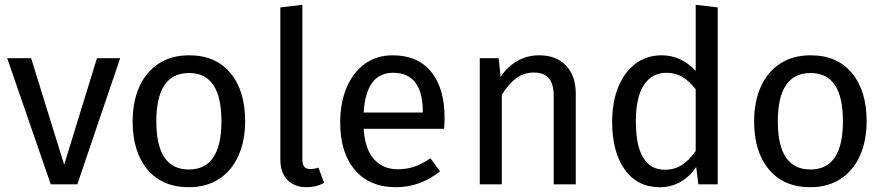

<svg xmlns="http://www.w3.org/2000/svg" viewBox="-20 -770 3697 802"><path d="M303 0H192L10 -527H110L248 -82L385 -527H482Z M1004 -264Q1004 -182 976 -119.5Q948 -57 895 -22.5Q842 12 769 12Q658 12 596 -62Q534 -136 534 -263Q534 -345 562 -407.5Q590 -470 643 -504.5Q696 -539 770 -539Q881 -539 942.5 -465Q1004 -391 1004 -264ZM633 -263Q633 -62 769 -62Q905 -62 905 -264Q905 -465 770 -465Q633 -465 633 -263Z M1151 -104V-739L1243 -750V-106Q1243 -84 1250.5 -74Q1258 -64 1276 -64Q1295 -64 1310 -70L1334 -6Q1301 12 1261 12Q1210 12 1180.5 -18.5Q1151 -49 1151 -104Z M1835 -232H1499Q1505 -145 1543 -104Q1581 -63 1641 -63Q1679 -63 1711 -74Q1743 -85 1778 -109L1818 -54Q1734 12 1634 12Q1524 12 1462.5 -60Q1401 -132 1401 -258Q1401 -340 1427.5 -403.5Q1454 -467 1503.5 -503Q1553 -539 1620 -539Q1725 -539 1781 -470Q1837 -401 1837 -279Q1837 -256 1835 -232ZM1746 -306Q1746 -384 1715 -425Q1684 -466 1622 -466Q1509 -466 1499 -300H1746Z M2385 -378V0H2293V-365Q2293 -421 2272 -444Q2251 -467 2210 -467Q2168 -467 2136 -443Q2104 -419 2076 -374V0H1984V-527H2063L2071 -449Q2099 -491 2140.5 -515Q2182 -539 2232 -539Q2304 -539 2344.5 -496Q2385 -453 2385 -378Z M2978 -739V0H2897L2888 -73Q2862 -33 2823 -10.5Q2784 12 2736 12Q2642 12 2589.5 -62Q2537 -136 2537 -261Q2537 -342 2562 -405Q2587 -468 2634 -503.5Q2681 -539 2744 -539Q2825 -539 2886 -474V-750ZM2886 -139V-397Q2860 -431 2830.5 -448.5Q2801 -466 2764 -466Q2703 -466 2669.5 -415Q2636 -364 2636 -263Q2636 -161 2667 -111Q2698 -61 2756 -61Q2798 -61 2828 -80.5Q2858 -100 2886 -139Z M3600 -264Q3600 -182 3572 -119.5Q3544 -57 3491 -22.5Q3438 12 3365 12Q3254 12 3192 -62Q3130 -136 3130 -263Q3130 -345 3158 -407.5Q3186 -470 3239 -504.5Q3292 -539 3366 -539Q3477 -539 3538.5 -465Q3600 -391 3600 -264ZM3229 -263Q3229 -62 3365 -62Q3501 -62 3501 -264Q3501 -465 3366 -465Q3229 -465 3229 -263Z"/></svg>

Font: Wolseley Sans
Style: Regular
Weight: 400
Designer: Carrois Corporate & Edenspiekermann AG
Foundry: Carrois Corporate GbR & Edenspiekermann AG
Version: Version 4.202